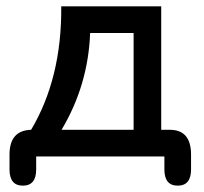

<svg xmlns="http://www.w3.org/2000/svg" viewBox="-20 -487 644 605"><path d="M94 6V47Q94 98 52 98Q10 98 10 47V0Q10 -76 78 -78Q175 -241 173 -467H488V-78H515Q582 -78 582 0V47Q582 98 540 98Q498 98 498 47V6ZM401 -383H264Q258 -219 174 -78H401Z"/></svg>

Font: Jura
Style: Bold
Weight: 700
Designer: Daniel Johnson, Alexei Vanyashin
Foundry: Daniel Johnson
Version: Version 5.103